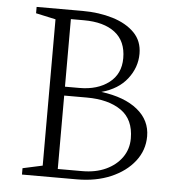

<svg xmlns="http://www.w3.org/2000/svg" viewBox="-49 -706 692 753"><g transform="rotate(5 296.5 -330.0)"><path d="M65 0V-25L143 -42V-618L65 -635V-660H246Q311 -660 365 -643.5Q419 -627 451 -594.5Q483 -562 483 -512Q483 -458 448 -413Q413 -368 347 -350Q439 -338 490 -296.5Q541 -255 541 -192Q541 -137 507 -93.5Q473 -50 414.5 -25Q356 0 281 0ZM254 -624H203V-358H260Q331 -358 376 -392.5Q421 -427 421 -489Q421 -556 377 -590Q333 -624 254 -624ZM292 -323H203V-34H299Q352 -34 392 -52.5Q432 -71 455 -103.5Q478 -136 478 -178Q478 -253 427.5 -288Q377 -323 292 -323Z"/></g></svg>

Font: Spectral SC ExtraLight
Style: Regular
Weight: 275
Designer: Jean-Baptiste Levee
Foundry: Production Type
Version: Version 2.001